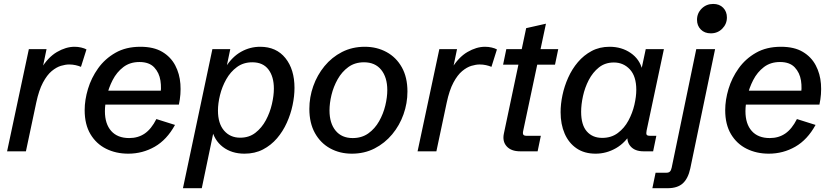

<svg xmlns="http://www.w3.org/2000/svg" viewBox="-20 -781 4295 991"><path d="M16.6 0 128.9 -527.3H220.2L195.8 -409.7L191.4 -425.3Q227.5 -485.4 273.9 -512.5Q320.3 -539.6 364.7 -539.6Q382.8 -539.6 399.4 -535.6Q416 -531.7 426.3 -525.9L397.9 -436Q385.3 -441.4 369.6 -444.8Q354 -448.2 336.9 -448.2Q317.9 -448.2 294.4 -441.2Q271 -434.1 246.8 -414.1Q222.7 -394 201.7 -354.7Q180.7 -315.4 167 -251L113.8 0Z M642.1 12.2Q578.6 12.2 527.6 -13.2Q476.6 -38.6 446.8 -88.6Q417 -138.7 417 -212.4Q417 -265.1 434.1 -322Q451.2 -378.9 486.3 -428.2Q521.5 -477.5 575.7 -508.5Q629.9 -539.6 704.6 -539.6Q773.4 -539.6 817.4 -513.4Q861.3 -487.3 884.3 -443.8Q907.2 -400.4 911.1 -347.7Q915 -294.9 903.3 -241.2H487.3L501.5 -313H832L806.2 -283.2Q814.5 -324.2 808.1 -365Q801.8 -405.8 775.9 -433.3Q750 -460.9 699.7 -460.9Q650.9 -460.9 616.7 -434.8Q582.5 -408.7 561.5 -367.9Q540.5 -327.1 531 -283.9Q521.5 -240.7 521.5 -207Q521.5 -141.6 554 -105Q586.4 -68.4 647 -68.4Q692.9 -68.4 727.1 -91.8Q761.2 -115.2 787.1 -166.5L883.3 -136.2Q841.3 -59.6 778.6 -23.7Q715.8 12.2 642.1 12.2Z M924.3 190.4 1076.2 -527.3H1168.5L1147.5 -426.8L1145 -435.1Q1178.7 -488.3 1224.6 -513.9Q1270.5 -539.6 1322.8 -539.6Q1406.2 -539.6 1453.1 -481.2Q1500 -422.9 1500 -327.1Q1500 -285.2 1490.2 -238.5Q1480.5 -191.9 1460.4 -147.5Q1440.4 -103 1409.7 -67.1Q1378.9 -31.2 1337.2 -9.5Q1295.4 12.2 1241.7 12.2Q1175.8 12.2 1130.1 -22.7Q1084.5 -57.6 1071.8 -120.1L1086.4 -120.6L1021.5 190.4ZM1219.7 -70.3Q1265.6 -70.3 1298.3 -95.7Q1331.1 -121.1 1352.3 -160.6Q1373.5 -200.2 1383.5 -243.9Q1393.6 -287.6 1393.6 -323.7Q1393.6 -385.3 1365.5 -422.4Q1337.4 -459.5 1282.2 -459.5Q1236.3 -459.5 1202.9 -434.8Q1169.4 -410.2 1147.7 -371.6Q1126 -333 1115.5 -290Q1105 -247.1 1105 -210.4Q1105 -143.6 1136.5 -106.9Q1168 -70.3 1219.7 -70.3Z M1795.9 12.2Q1733.9 12.2 1684.1 -15.1Q1634.3 -42.5 1605.5 -94.2Q1576.7 -146 1576.7 -218.8Q1576.7 -279.3 1596.9 -336.4Q1617.2 -393.6 1654.8 -439.5Q1692.4 -485.4 1745.1 -512.5Q1797.9 -539.6 1862.8 -539.6Q1925.3 -539.6 1975.3 -512.2Q2025.4 -484.9 2054.2 -433.3Q2083 -381.8 2083 -308.6Q2083 -248 2062.7 -190.9Q2042.5 -133.8 2004.4 -87.9Q1966.3 -42 1913.6 -14.9Q1860.8 12.2 1795.9 12.2ZM1800.3 -68.4Q1847.2 -68.4 1881.1 -92.5Q1915 -116.7 1936.8 -155.3Q1958.5 -193.8 1968.8 -236.6Q1979 -279.3 1979 -315.9Q1979 -381.8 1947.5 -420.7Q1916 -459.5 1858.9 -459.5Q1812 -459.5 1778.3 -435.1Q1744.6 -410.6 1722.9 -372.1Q1701.2 -333.5 1690.9 -290.8Q1680.7 -248 1680.7 -210.9Q1680.7 -145 1712.2 -106.7Q1743.7 -68.4 1800.3 -68.4Z M2135.3 0 2247.6 -527.3H2338.9L2314.5 -409.7L2310.1 -425.3Q2346.2 -485.4 2392.6 -512.5Q2439 -539.6 2483.4 -539.6Q2501.5 -539.6 2518.1 -535.6Q2534.7 -531.7 2544.9 -525.9L2516.6 -436Q2503.9 -441.4 2488.3 -444.8Q2472.7 -448.2 2455.6 -448.2Q2436.5 -448.2 2413.1 -441.2Q2389.6 -434.1 2365.5 -414.1Q2341.3 -394 2320.3 -354.7Q2299.3 -315.4 2285.6 -251L2232.4 0Z M2664.6 0Q2618.2 0 2595 -25.9Q2571.8 -51.8 2581.1 -93.3L2655.8 -447.3H2576.7L2593.3 -527.3H2672.9L2695.8 -635.7L2797.9 -658.7L2770 -527.3H2861.3L2844.7 -447.3H2752.9L2680.7 -106.9Q2677.2 -91.8 2681.2 -85.9Q2685.1 -80.1 2698.2 -80.1H2771.5L2754.9 0Z M3054.2 12.2Q2996.1 12.2 2955.8 -15.4Q2915.5 -43 2894.5 -91.3Q2873.5 -139.6 2873.5 -202.1Q2873.5 -243.7 2883.1 -289.6Q2892.6 -335.4 2912.6 -380.1Q2932.6 -424.8 2962.9 -460.4Q2993.2 -496.1 3033.9 -517.8Q3074.7 -539.6 3126.5 -539.6Q3188.5 -539.6 3235.1 -507.6Q3281.7 -475.6 3295.4 -420.4L3288.1 -410.6L3313 -527.3H3406.7L3317.4 -106.9Q3314.5 -92.3 3317.4 -86.2Q3320.3 -80.1 3335 -80.1H3367.7L3351.1 0H3301.3Q3256.8 0 3234.4 -25.9Q3211.9 -51.8 3220.2 -93.3L3224.6 -115.7L3244.6 -106Q3209.5 -44.9 3159.7 -16.4Q3109.9 12.2 3054.2 12.2ZM3088.4 -69.3Q3135.3 -69.3 3168.9 -94.5Q3202.6 -119.6 3223.6 -158.7Q3244.6 -197.8 3254.4 -240.2Q3264.2 -282.7 3264.2 -317.4Q3264.2 -387.2 3231 -422.9Q3197.8 -458.5 3148.4 -458.5Q3103.5 -458.5 3071.5 -433.1Q3039.6 -407.7 3019 -368.2Q2998.5 -328.6 2989 -284.9Q2979.5 -241.2 2979.5 -204.1Q2979.5 -136.2 3008.8 -102.8Q3038.1 -69.3 3088.4 -69.3Z M3347.2 190.4 3363.8 110.4H3420.9Q3431.6 110.4 3437.7 104.5Q3443.8 98.6 3446.8 84.5L3573.7 -527.3H3670.9L3543 87.9Q3531.7 140.6 3504.2 165.5Q3476.6 190.4 3425.8 190.4ZM3648.9 -608.9Q3616.7 -608.9 3597.2 -628.7Q3577.6 -648.4 3577.6 -678.7Q3577.6 -712.9 3601.8 -736.8Q3626 -760.7 3661.1 -760.7Q3693.4 -760.7 3712.6 -741Q3731.9 -721.2 3731.9 -690.9Q3731.9 -657.2 3708 -633.1Q3684.1 -608.9 3648.9 -608.9Z M3948.2 12.2Q3884.8 12.2 3833.7 -13.2Q3782.7 -38.6 3752.9 -88.6Q3723.1 -138.7 3723.1 -212.4Q3723.1 -265.1 3740.2 -322Q3757.3 -378.9 3792.5 -428.2Q3827.6 -477.5 3881.8 -508.5Q3936 -539.6 4010.7 -539.6Q4079.6 -539.6 4123.5 -513.4Q4167.5 -487.3 4190.4 -443.8Q4213.4 -400.4 4217.3 -347.7Q4221.2 -294.9 4209.5 -241.2H3793.5L3807.6 -313H4138.2L4112.3 -283.2Q4120.6 -324.2 4114.3 -365Q4107.9 -405.8 4082 -433.3Q4056.2 -460.9 4005.9 -460.9Q3957 -460.9 3922.9 -434.8Q3888.7 -408.7 3867.7 -367.9Q3846.7 -327.1 3837.2 -283.9Q3827.6 -240.7 3827.6 -207Q3827.6 -141.6 3860.1 -105Q3892.6 -68.4 3953.1 -68.4Q3999 -68.4 4033.2 -91.8Q4067.4 -115.2 4093.3 -166.5L4189.5 -136.2Q4147.5 -59.6 4084.7 -23.7Q4022 12.2 3948.2 12.2Z"/></svg>

Font: Schibsted Grotesk Medium
Style: Italic
Weight: 500
Italic angle: -12°
Designer: Bakken & Baeck AS, Henrik Kongsvoll
Foundry: Schibsted ASA
Version: Version 1.100;gftools[0.9.25]